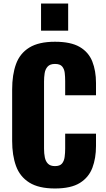

<svg xmlns="http://www.w3.org/2000/svg" viewBox="-20 -1058 603 1090"><path d="M292 12Q200 12 146.5 -21.5Q93 -55 71 -115.5Q49 -176 49 -258V-550Q49 -634 71 -694.5Q93 -755 146.5 -788Q200 -821 292 -821Q382 -821 432.5 -791.5Q483 -762 504 -709Q525 -656 525 -587V-517H350V-598Q350 -622 347.5 -644Q345 -666 333 -680.5Q321 -695 292 -695Q264 -695 250.5 -680Q237 -665 233.5 -642.5Q230 -620 230 -595V-214Q230 -187 234.5 -164.5Q239 -142 252.5 -128.5Q266 -115 292 -115Q320 -115 332 -129.5Q344 -144 347 -167Q350 -190 350 -214V-299H525V-229Q525 -160 504.5 -105.5Q484 -51 433.5 -19.5Q383 12 292 12ZM213 -884V-1038H367V-884Z"/></svg>

Font: Oswald
Style: Bold
Weight: 700
Designer: Vernon Adams
Foundry: Vernon Adams
Version: Version 4.103;gftools[0.9.33.dev8+g029e19f]